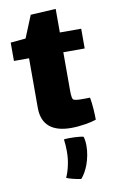

<svg xmlns="http://www.w3.org/2000/svg" viewBox="-93 -626 556 938"><g transform="rotate(-10 184.5 -157.0)"><path d="M253 -362H359V-460H253V-577L128 -570L83 -460L8 -453V-362H83V-116C83 -29 137 9 227 9C273 9 328 -1 352 -10C352 -36 350 -84 343 -121C310 -120 268 -119 260 -127C252 -135 253 -167 253 -189ZM182 58C185 78 186 98 186 118C186 141 184 163 179 185C175 205 169 225 160 245C179 253 210 260 232 263C247 246 259 224 268 200C279 170 285 137 285 108C285 91 283 75 279 62C265 57 207 54 182 58Z"/></g></svg>

Font: FilmFarsi_V5 Display
Style: Regular
Weight: 400
Designer: Borna Izadpanah
Foundry: Borna Izadpanah
Version: Version 1.000;PS 001.000;hotconv 1.0.88;makeotf.lib2.5.64775